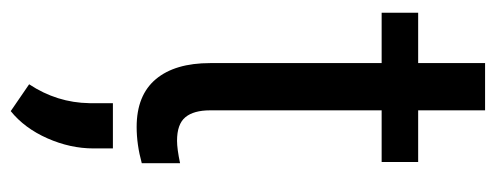

<svg xmlns="http://www.w3.org/2000/svg" viewBox="-310 -386 947 367"><g transform="rotate(90 163.5 -202.5)"><path d="M190.9 -656.2V-528.3H289.6V-458.5H190.9V-130.9Q190.9 -99.1 204.1 -83.3Q217.3 -67.4 249 -67.4Q264.6 -67.4 292 -73.2V0Q256.3 9.8 222.7 9.8Q162.1 9.8 131.3 -26.9Q100.6 -63.5 100.6 -130.9V-458.5H4.4V-528.3H100.6V-656.2ZM192.4 250.5 141.1 215.3Q176.3 162.1 177.2 100.1V55.2H263.7V92.3Q263.7 136.7 244.4 180.4Q225.1 224.1 192.4 250.5Z"/></g></svg>

Font: SteelSelectRoboto
Style: Roboto-Regular
Weight: 400
Designer: Google
Version: Version 2.137; 2017